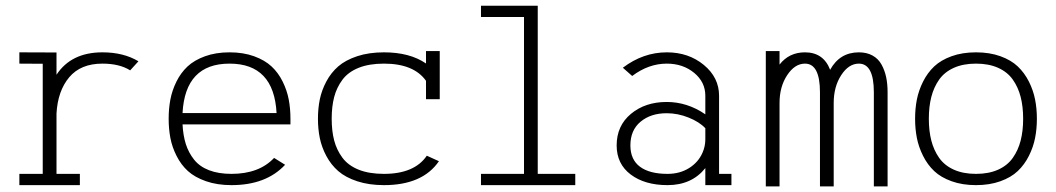

<svg xmlns="http://www.w3.org/2000/svg" viewBox="-20 -662 3752 682"><path d="M48.8 -4.4V-44.4H131.8V-435.5L48.8 -436V-476.1L180.7 -475.6V-396.5Q232.9 -476.1 343.8 -476.1Q418.9 -476.1 471.7 -444.3L442.4 -412.1Q404.3 -436 343.8 -436Q266.6 -436 225.8 -387.5Q185.1 -338.9 180.7 -258.8V-44.4H263.7V-4.4Z M628.4 -260.3H962.4Q953.1 -436 795.4 -436Q637.7 -436 628.4 -260.3ZM628.4 -220.2Q630.4 -180.7 640.1 -150.1Q649.9 -119.6 669.4 -95Q689 -70.3 722.4 -57.4Q755.9 -44.4 802.2 -44.4Q900.4 -44.4 953.6 -101.1L992.7 -76.7Q925.3 -4.4 802.2 -4.4Q751.5 -4.4 711.7 -18.3Q671.9 -32.2 647.5 -54.4Q623 -76.7 607.2 -108.2Q591.3 -139.6 585.2 -171.9Q579.1 -204.1 579.1 -240.2Q579.1 -276.4 585.2 -308.6Q591.3 -340.8 606.7 -372.1Q622.1 -403.3 646 -425.8Q669.9 -448.2 708.3 -462.2Q746.6 -476.1 795.4 -476.1Q844.2 -476.1 882.6 -462.2Q920.9 -448.2 944.8 -425.8Q968.8 -403.3 984.1 -372.1Q999.5 -340.8 1005.6 -308.6Q1011.7 -276.4 1011.7 -240.2V-220.2Z M1542 -309.6H1493.2V-375Q1449.7 -436 1343.8 -436Q1291 -436 1253.9 -421.1Q1216.8 -406.2 1196.3 -378.7Q1175.8 -351.1 1167 -317.4Q1158.2 -283.7 1158.2 -240.2Q1158.2 -196.8 1167 -163.1Q1175.8 -129.4 1196.3 -101.8Q1216.8 -74.2 1253.9 -59.3Q1291 -44.4 1343.8 -44.4Q1452.1 -44.4 1496.1 -108.9L1539.1 -89.4Q1481 -4.4 1343.8 -4.4Q1290.5 -4.4 1249 -18.1Q1207.5 -31.7 1181.6 -54.2Q1155.8 -76.7 1139.2 -107.9Q1122.6 -139.2 1116 -171.4Q1109.4 -203.6 1109.4 -240.2Q1109.4 -276.9 1116 -309.1Q1122.6 -341.3 1139.2 -372.6Q1155.8 -403.8 1181.6 -426.3Q1207.5 -448.7 1249 -462.4Q1290.5 -476.1 1343.8 -476.1Q1435.5 -476.1 1493.2 -436.5V-480.5H1542Z M1688.5 -4.4V-44.4H1841.3V-601.6H1688.5V-641.6H1890.1V-44.4H2023.4V-4.4Z M2534.2 -321.8V-44.4H2578.1V-4.4H2485.4V-64.9Q2437 -4.4 2351.1 -4.4Q2270.5 -4.4 2220.5 -42Q2170.4 -79.6 2170.4 -145.5Q2170.4 -215.3 2221.2 -257.6Q2272 -299.8 2348.1 -299.8Q2421.4 -299.8 2485.4 -255.9V-321.8Q2485.4 -370.6 2445.6 -403.3Q2405.8 -436 2348.6 -436Q2283.7 -436 2225.6 -392.1L2192.4 -421.4Q2264.6 -476.1 2348.6 -476.1Q2425.8 -476.1 2480 -431.4Q2534.2 -386.7 2534.2 -321.8ZM2485.4 -206.5Q2464.4 -229 2426 -244.4Q2387.7 -259.8 2348.1 -259.8Q2291.5 -259.8 2255.4 -229.7Q2219.2 -199.7 2219.2 -145.5Q2219.2 -95.2 2253.2 -69.8Q2287.1 -44.4 2351.1 -44.4Q2395 -44.4 2428 -65.2Q2460.9 -85.9 2475.6 -120.1Q2485.4 -142.6 2485.4 -167Z M2700.2 -480.5H2749V-432.6Q2782.7 -476.1 2839.4 -476.1Q2904.8 -476.1 2928.7 -414.1Q2962.9 -476.1 3030.8 -476.1Q3059.1 -476.1 3079.6 -464.6Q3100.1 -453.1 3111.3 -432.6Q3122.6 -412.1 3127.7 -387.9Q3132.8 -363.8 3132.8 -334V0H3084V-334Q3084 -436 3030.8 -436Q2994.6 -436 2968 -395Q2941.4 -354 2941.4 -296.4V0H2892.6V-334Q2892.6 -436 2839.4 -436Q2803.2 -436 2776.1 -395Q2749 -354 2749 -296.4V0H2700.2Z M3656.7 -308.6Q3663.1 -276.4 3663.1 -240.2Q3663.1 -204.1 3656.7 -171.9Q3650.4 -139.6 3634.8 -108.4Q3619.1 -77.1 3595.2 -54.4Q3571.3 -31.7 3533.2 -18.1Q3495.1 -4.4 3446.8 -4.4Q3398.4 -4.4 3360.4 -18.1Q3322.3 -31.7 3298.3 -54.4Q3274.4 -77.1 3258.8 -108.4Q3243.2 -139.6 3236.8 -171.9Q3230.5 -204.1 3230.5 -240.2Q3230.5 -276.4 3236.8 -308.6Q3243.2 -340.8 3258.8 -372.1Q3274.4 -403.3 3298.3 -426Q3322.3 -448.7 3360.4 -462.4Q3398.4 -476.1 3446.8 -476.1Q3495.1 -476.1 3533.2 -462.4Q3571.3 -448.7 3595.2 -426Q3619.1 -403.3 3634.8 -372.1Q3650.4 -340.8 3656.7 -308.6ZM3605.5 -162.8Q3614.3 -197.3 3614.3 -240.2Q3614.3 -283.2 3605.5 -317.6Q3596.7 -352.1 3577.6 -379.2Q3558.6 -406.2 3525.4 -421.1Q3492.2 -436 3446.8 -436Q3401.4 -436 3368.2 -421.1Q3335 -406.2 3315.9 -379.2Q3296.9 -352.1 3288.1 -317.6Q3279.3 -283.2 3279.3 -240.2Q3279.3 -197.3 3288.1 -162.8Q3296.9 -128.4 3315.9 -101.3Q3335 -74.2 3368.2 -59.3Q3401.4 -44.4 3446.8 -44.4Q3492.2 -44.4 3525.4 -59.3Q3558.6 -74.2 3577.6 -101.3Q3596.7 -128.4 3605.5 -162.8Z"/></svg>

Font: AzarMehrMonospaced
Style: SerifRegular
Weight: 1
Designer: Amin Abedi
Version: Version 1.00